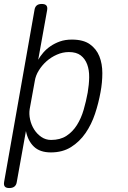

<svg xmlns="http://www.w3.org/2000/svg" viewBox="-26 -760 646 970"><path d="M148 -708Q150 -724 159 -732Q168 -740 185 -740Q202 -740 208.5 -732Q215 -724 212 -708L167 -458Q177 -476 192.5 -494Q208 -512 229 -526.5Q250 -541 276.5 -550.5Q303 -560 337 -560Q395 -560 428 -536.5Q461 -513 476 -475.5Q491 -438 491 -390.5Q491 -343 482 -295Q472 -239 454 -185Q436 -131 406 -87.5Q376 -44 333 -17Q290 10 231 10Q176 10 145.5 -19Q115 -48 105 -98L59 158Q57 174 47.5 182Q38 190 21 190Q4 190 -2 182Q-8 174 -5 158ZM322 -497Q291 -497 261.5 -484Q232 -471 209 -450.5Q186 -430 170 -404Q154 -378 150 -352L124 -209Q120 -184 126 -156.5Q132 -129 146.5 -106Q161 -83 183 -68Q205 -53 232 -53Q278 -53 309.5 -73.5Q341 -94 362.5 -128Q384 -162 396.5 -205Q409 -248 417 -292Q424 -333 424.5 -369.5Q425 -406 414.5 -434.5Q404 -463 382 -480Q360 -497 322 -497Z"/></svg>

Font: Maple Mono ExtraLight
Style: Italic
Weight: 275
Italic angle: -10°
Monospace: yes
Designer: subframe7536
Version: Version 7.000